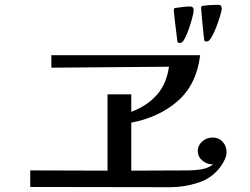

<svg xmlns="http://www.w3.org/2000/svg" viewBox="-20 -843 1040 800"><path d="M924 -209Q924 -195 917 -179.5Q910 -164 902 -153Q867 -102 808 -82.5Q749 -63 690 -63Q545 -63 399.5 -63.5Q254 -64 106 -64V-133L428 -132V-450H527V-377Q593 -402 633.5 -447.5Q674 -493 684 -565L194 -561V-613H814Q799 -491 721 -422.5Q643 -354 527 -332V-132L767 -133Q792 -133 819 -137.5Q846 -142 867 -157V-158Q842 -158 823 -174Q804 -190 804 -214Q804 -237 822.5 -253.5Q841 -270 865 -270Q892 -270 908 -252Q924 -234 924 -209ZM787 -800Q787 -792 781.5 -770.5Q776 -749 767.5 -724.5Q759 -700 749.5 -682Q740 -664 731 -664Q720 -664 719 -670Q719 -673 716.5 -692Q714 -711 711 -736Q708 -761 706 -780Q704 -799 704 -802Q704 -810 713 -810Q719 -811 726.5 -812Q734 -813 742 -814Q750 -815 757.5 -815.5Q765 -816 772 -816Q787 -816 787 -800ZM904 -807Q904 -800 897.5 -778Q891 -756 881.5 -731Q872 -706 861.5 -688Q851 -670 842 -670Q831 -670 831 -676Q830 -681 828 -701Q826 -721 823.5 -745.5Q821 -770 819.5 -789Q818 -808 818 -811Q818 -819 827 -819Q840 -821 858 -822Q876 -823 890 -823Q904 -823 904 -807Z"/></svg>

Font: Kaisei Opti Medium
Style: Regular
Weight: 500
Designer: Font-Kai, 金井和夫
Foundry: KAZUO KANAI
Version: Version 5.003